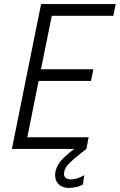

<svg xmlns="http://www.w3.org/2000/svg" viewBox="-20 -740 595 954"><path d="M184.1 -719.7H554.7L543 -661.6H237.3L183.6 -396H443.8L432.1 -337.9H171.9L115.7 -58.1H420.4L409.2 0L383.8 20Q345.2 50.3 324.2 71.3Q303.2 92.3 298.8 114.7Q297.9 120.6 297.9 123.5Q297.9 137.2 306.9 144.3Q315.9 151.4 332.5 151.4Q349.6 151.4 367.7 144.8Q385.7 138.2 398.9 130.4L391.6 177.2Q378.9 184.6 358.9 189.2Q338.9 193.8 322.3 193.8Q290.5 193.8 272.2 176.3Q253.9 158.7 253.9 130.4Q253.9 119.6 255.9 111.3Q262.7 81.1 286.1 55.2Q309.6 29.3 349.1 0H39.1Z"/></svg>

Font: Reddit Sans Vanilla Light
Style: Italic
Weight: 300
Italic angle: -11.25°
Designer: Stephen Hutchings
Version: Version 1.013